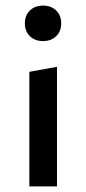

<svg xmlns="http://www.w3.org/2000/svg" viewBox="-20 -667 309 687"><path d="M85 -410 184 -428V0H85ZM69 -583Q69 -612 87 -629.5Q105 -647 134 -647Q163 -647 181 -629.5Q199 -612 199 -583Q199 -555 181 -537.5Q163 -520 134 -520Q105 -520 87 -537.5Q69 -555 69 -583Z"/></svg>

Font: Ysabeau Semibold
Style: Regular
Weight: 600
Designer: Christian Thalmann (Catharsis Fonts)
Version: Version 0.003